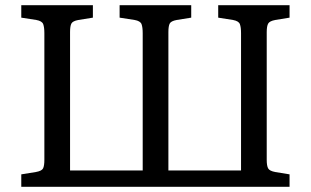

<svg xmlns="http://www.w3.org/2000/svg" viewBox="-20 -720 1198 740"><path d="M62 0V-48L118 -57Q141 -61 146 -71Q151 -81 151 -104V-592Q151 -615 146.5 -627Q142 -639 120 -643L62 -652V-700H338V-652L282 -643Q260 -639 255 -629Q250 -619 250 -596V-63H530V-592Q530 -615 525.5 -627Q521 -639 499 -643L441 -652V-700H717V-652L661 -643Q639 -639 634 -629Q629 -619 629 -596V-63H909V-592Q909 -615 904.5 -627Q900 -639 878 -643L821 -652V-700H1096V-652L1041 -643Q1019 -639 1013.5 -629Q1008 -619 1008 -596V-104Q1008 -81 1013.5 -71Q1019 -61 1041 -57L1096 -48V0Z"/></svg>

Font: Literata 12pt
Style: Regular
Weight: 400
Designer: Latin by Veronika Burian and Jose Scaglione. Greek by Irene Vlachou. Cyrillic by Vera Evstafieva.
Foundry: TypeTogether
Version: Version 3.002